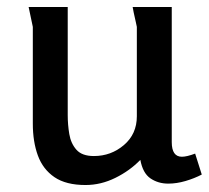

<svg xmlns="http://www.w3.org/2000/svg" viewBox="-20 -517 598 550"><path d="M174 -497V-187Q174 -160 178.5 -133Q183 -106 199 -88Q215 -70 249 -70Q298 -70 335 -101.5Q372 -133 372 -184V-440Q372 -441 369 -454Q366 -467 363 -481Q360 -495 360 -497H472V-110Q472 -68 501 -68Q515 -68 539 -77L558 -17Q537 -6 511.5 1.5Q486 9 462 9Q433 9 411 -6Q389 -21 382 -59Q352 -28 310.5 -7.5Q269 13 225 13Q169 13 136 -9.5Q103 -32 88.5 -71.5Q74 -111 74 -163V-440L62 -497Z"/></svg>

Font: Rosario SemiBold
Style: Regular
Weight: 600
Designer: Hector Gatti
Foundry: Omnibus Type
Version: Version 1.101; ttfautohint (v1.8.1.43-b0c9)